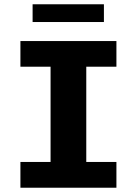

<svg xmlns="http://www.w3.org/2000/svg" viewBox="-20 -878 640 898"><path d="M75.5 0V-120.5H216.5V-566H75.5V-686H524.5V-566H383.5V-120.5H524.5V0ZM132.5 -775V-858H466V-775Z"/></svg>

Font: Chivo Mono Medium
Style: Regular
Weight: 500
Monospace: yes
Designer: Hector Gatti
Foundry: Omnibus-Type
Version: Version 1.008